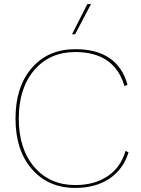

<svg xmlns="http://www.w3.org/2000/svg" viewBox="-20 -911 689 941"><path d="M408 -891H426L348 -743H333ZM610 -165Q585 -82 517 -36Q449 10 349 10Q217 10 136.5 -82Q56 -174 56 -330Q56 -486 136 -578Q216 -670 349 -670Q556 -670 605 -496L590 -489Q541 -656 349 -656Q224 -656 148 -567.5Q72 -479 72 -330Q72 -181 148 -92.5Q224 -4 349 -4Q443 -4 507.5 -47.5Q572 -91 595 -171Z"/></svg>

Font: Elaine Sans Thin
Style: Regular
Weight: 250
Designer: Wei Huang
Foundry: Wei Huang
Version: Version 2.001;December 24, 2019;FontCreator 12.0.0.2547 64-b